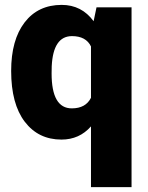

<svg xmlns="http://www.w3.org/2000/svg" viewBox="-20 -558 602 781"><path d="M25.4 -269.5Q25.4 -395.5 80.1 -466.8Q134.8 -538.1 231 -538.1Q312 -538.1 360.8 -471.7L372.6 -528.3H515.1V203.1H350.1V-43.9Q302.7 9.8 230 9.8Q136.2 9.8 80.8 -62.7Q25.4 -135.3 25.4 -269.5ZM189.9 -259.3Q189.9 -117.2 272 -117.2Q328.6 -117.2 350.1 -160.2V-369.1Q329.6 -411.1 272.9 -411.1Q196.3 -411.1 190.4 -288.6Z"/></svg>

Font: TypoPRO Roboto
Style: Regular
Weight: 900
Designer: Google
Version: Version 2.136; 2016